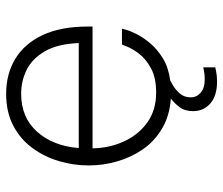

<svg xmlns="http://www.w3.org/2000/svg" viewBox="-72 -508 743 640"><g transform="rotate(-90 300.0 -188.5)"><path d="M348 163Q300 163 274.5 140.5Q249 118 249 83Q249 56 262.5 38Q276 20 291 9Q234 5 191.5 -20Q149 -45 122 -84Q95 -123 81.5 -170Q68 -217 68 -265Q68 -315 82.5 -364Q97 -413 126.5 -453Q156 -493 201 -516.5Q246 -540 307 -540Q373 -540 423.5 -509.5Q474 -479 502.5 -418.5Q531 -358 531 -268V-252H125Q126 -195 148.5 -146.5Q171 -98 212 -69Q253 -40 311 -40Q360 -40 391.5 -57Q423 -74 440 -96.5Q457 -119 464 -136.5Q471 -154 471 -154H524Q524 -154 520 -139.5Q516 -125 505 -103.5Q494 -82 474.5 -59Q455 -36 425 -17.5Q395 1 351 7Q347 9 333.5 17Q320 25 307.5 39.5Q295 54 295 75Q295 95 310.5 108.5Q326 122 356 122Q370 122 382.5 119.5Q395 117 395 117V157Q395 157 381 160Q367 163 348 163ZM126 -298H476Q473 -369 448.5 -411Q424 -453 387 -471.5Q350 -490 307 -490Q228 -490 180.5 -437Q133 -384 126 -298Z"/></g></svg>

Font: Be Vietnam Pro ExtraLight
Style: Regular
Weight: 200
Designer: Lam Bao, Tony Le, Vietanh Nguyen
Foundry: Yellow Type Foundry
Version: Version 1.002; ttfautohint (v1.8.3)